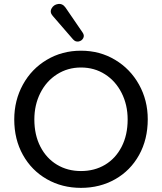

<svg xmlns="http://www.w3.org/2000/svg" viewBox="-20 -932 812 962"><path d="M51.4 -333.5Q51.4 -429 94.7 -507.9Q138 -586.9 214.6 -632.4Q291.1 -678 385.7 -678Q480.2 -678 556.4 -632.4Q632.7 -586.9 676.5 -508.2Q720.3 -429.6 720.3 -334.5Q720.3 -233.5 676.8 -155.3Q633.3 -77.1 557 -33.9Q480.8 9.3 385.7 9.3Q290.9 9.3 214.6 -34.3Q138.4 -77.9 94.9 -155.7Q51.4 -233.6 51.4 -333.5ZM619.6 -333.5Q619.6 -406.5 589.4 -466.2Q559.3 -525.9 506.1 -559.8Q452.9 -593.8 385.7 -593.8Q319.4 -593.8 265.9 -559.8Q212.3 -525.9 182.2 -466.2Q152.1 -406.5 152.1 -333.5Q152.1 -256.1 182.2 -197.5Q212.3 -138.8 265.3 -106.9Q318.2 -75 385.7 -75Q453.5 -75 506.4 -106.5Q559.3 -138.1 589.4 -196.7Q619.6 -255.4 619.6 -333.5ZM308.6 -893.6 394.4 -768.2Q404.2 -753.5 396.7 -740.3Q389.3 -727 373.7 -724.1Q358.1 -721.2 345.9 -734.9L244.3 -852.2Q228 -870.5 238.4 -889.6Q248.8 -908.8 271.2 -912Q293.6 -915.1 308.6 -893.6Z"/></svg>

Font: SN Pro Thin
Style: Regular
Weight: 200
Designer: Tobias Whetton
Foundry: Supernotes
Version: Version 1.003;Glyphs 3.3 (3324)